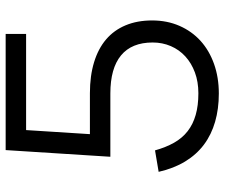

<svg xmlns="http://www.w3.org/2000/svg" viewBox="-76 -684 775 662"><g transform="rotate(-90 311.0 -352.5)"><path d="M572 -215Q572 -163.5 553.5 -121Q535 -78.5 501.8 -48.2Q468.5 -18 422 -1.5Q375.5 15 320 15Q267 15 222.8 2.2Q178.5 -10.5 144 -36.2Q109.5 -62 85.8 -101Q62 -140 50 -192.5L124 -205Q134.5 -167.5 150.5 -139.2Q166.5 -111 190.2 -92.5Q214 -74 246.2 -64.8Q278.5 -55.5 321 -55.5Q360.5 -55.5 392.8 -67.5Q425 -79.5 448 -100.5Q471 -121.5 483.5 -150.5Q496 -179.5 496 -213Q496 -285.5 451.5 -322.2Q407 -359 320 -359H102L125 -720H525.5V-649.5H194L180 -429.5H321Q381 -429.5 427.8 -415.2Q474.5 -401 506.5 -373.8Q538.5 -346.5 555.2 -306.5Q572 -266.5 572 -215Z"/></g></svg>

Font: Vela Sans
Style: Regular
Weight: 400
Designer: Principal design: Mikhail Sharanda - project Manrope.
Design modification: Ravid Balaliev
Foundry: Mikhail Sharanda
Version: Version 1.001